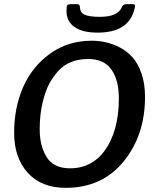

<svg xmlns="http://www.w3.org/2000/svg" viewBox="-20 -892 746 924"><path d="M678 -426Q678 -241 574.5 -114.5Q471 12 296 12Q179 12 113.5 -60.5Q48 -133 48 -253Q48 -373 91 -472Q134 -571 220.5 -633.5Q307 -696 421 -696Q494 -696 556 -664Q592 -645 618 -616Q644 -587 661 -538Q678 -489 678 -426ZM552 -418Q552 -507 516 -557.5Q480 -608 405 -608Q312 -608 260 -550Q235 -522 217 -489Q199 -456 185 -398Q171 -340 171 -270Q171 -190 204.5 -136Q238 -82 317 -82Q371 -82 413 -104.5Q455 -127 480 -162Q552 -258 552 -418ZM617 -872Q630 -872 630 -864Q630 -861 629 -857Q605 -735 450 -735Q377 -735 338.5 -762Q300 -789 300 -839Q300 -863 304.5 -867.5Q309 -872 319 -872H349Q358 -872 361 -869Q364 -866 365 -856Q366 -830 389 -820.5Q412 -811 461 -811Q547 -811 566 -857Q572 -872 588 -872Z"/></svg>

Font: Crete Round
Style: Italic
Weight: 400
Designer: Veronika Burian
Foundry: TypeTogether
Version: Version 1.001; ttfautohint (v1.6)